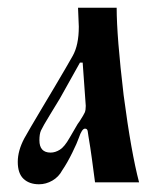

<svg xmlns="http://www.w3.org/2000/svg" viewBox="-20 -471 410 497"><path d="M340 1H226Q222 -29 218 -59Q214 -89 209 -118Q208 -125 207 -131.5Q206 -138 200 -138Q192 -138 184 -114Q180 -102 167 -75.5Q154 -49 141 -30Q132 -13 115.5 -3.5Q99 6 81 6Q56 6 41 -8Q26 -22 26 -52Q26 -81 43 -113Q48 -122 60.5 -143.5Q73 -165 89.5 -192.5Q106 -220 122 -247Q138 -274 150.5 -295.5Q163 -317 168 -326Q184 -354 184 -402L182 -451H282Q282 -377 300 -225Q310 -149 320 -93Q330 -37 340 1ZM194 -309H187L135 -216L110 -175Q91 -144 86 -133Q82 -124 82 -108Q82 -76 111 -76Q123 -76 135 -83.5Q147 -91 160 -114L181 -150L186 -157Q197 -174 199.5 -180Q202 -186 202 -197Z"/></svg>

Font: Pochaevsk
Style: Regular
Weight: 400
Version: Version 1.210; ttfautohint (v1.8.4.7-5d5b)